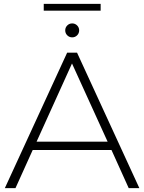

<svg xmlns="http://www.w3.org/2000/svg" viewBox="-20 -972 745 992"><path d="M5 0 327 -700H378L700 0H645L556 -197H149L60 0ZM169 -240H536L352 -644ZM353 -779Q338 -779 327.5 -789.5Q317 -800 317 -815Q317 -830 327.5 -840.5Q338 -851 353 -851Q368 -851 378.5 -840.5Q389 -830 389 -815Q389 -800 378.5 -789.5Q368 -779 353 -779ZM206 -917V-952H500V-917Z"/></svg>

Font: Montserrat Light
Style: Regular
Weight: 300
Designer: Julieta Ulanovsky
Foundry: Julieta Ulanovsky
Version: Version 9.000; ttfautohint (v1.8.4.7-5d5b)